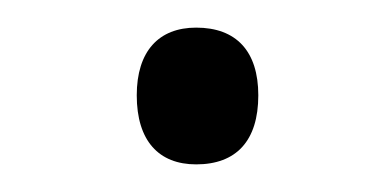

<svg xmlns="http://www.w3.org/2000/svg" viewBox="-20 -403 284 139"><path d="M79 -334C79 -301 95 -284 122 -284C151 -284 167 -301 167 -334C167 -366 151 -383 122 -383C95 -383 79 -366 79 -334Z"/></svg>

Font: Noto Sans Ethiopic Light
Style: Regular
Weight: 300
Designer: Monotype Design Team
Foundry: Monotype Imaging Inc.
Version: Version 2.102